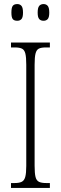

<svg xmlns="http://www.w3.org/2000/svg" viewBox="-20 -923 299 943"><path d="M34 0V-24H52Q74 -24 86.5 -30Q99 -36 104 -54Q109 -72 109 -108V-605Q109 -642 104.5 -660Q100 -678 88 -684Q76 -690 53 -690H34V-714H225V-690H205Q182 -690 170.5 -684Q159 -678 154.5 -660Q150 -642 150 -605V-109Q150 -72 154.5 -54Q159 -36 171.5 -30Q184 -24 207 -24H225V0ZM194 -821Q180 -821 172.5 -829.5Q165 -838 165 -861Q165 -885 172.5 -894Q180 -903 194 -903Q207 -903 214.5 -894Q222 -885 222 -861Q222 -838 214.5 -829.5Q207 -821 194 -821ZM65 -821Q49 -821 42.5 -829.5Q36 -838 36 -861Q36 -885 42.5 -894Q49 -903 65 -903Q78 -903 85.5 -894Q93 -885 93 -861Q93 -838 85.5 -829.5Q78 -821 65 -821Z"/></svg>

Font: Noto Serif ExtraCondensed ExtraLight
Style: Regular
Weight: 200
Width: 2
Designer: Monotype Design Team
Foundry: Monotype Imaging Inc.
Version: Version 2.015